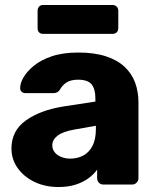

<svg xmlns="http://www.w3.org/2000/svg" viewBox="-20 -741 630 771"><path d="M215 10Q161 10 118.5 -10.5Q76 -31 51 -66Q26 -101 26 -145Q26 -216 84 -257.5Q142 -299 238 -314L363 -333V-347Q363 -383 348 -402Q333 -421 293 -421Q265 -421 247.5 -410Q230 -399 220 -380Q211 -367 195 -367H83Q72 -367 66 -373.5Q60 -380 61 -389Q61 -407 74.5 -430.5Q88 -454 116 -477Q144 -500 188 -515Q232 -530 295 -530Q359 -530 405 -515Q451 -500 480 -473Q509 -446 522.5 -409.5Q536 -373 536 -329V-25Q536 -15 528.5 -7.5Q521 0 511 0H395Q384 0 377 -7.5Q370 -15 370 -25V-60Q357 -41 335 -25Q313 -9 283.5 0.5Q254 10 215 10ZM262 -104Q291 -104 314.5 -116.5Q338 -129 351.5 -155.5Q365 -182 365 -222V-236L280 -221Q233 -213 211.5 -196.5Q190 -180 190 -158Q190 -141 200 -129Q210 -117 226.5 -110.5Q243 -104 262 -104ZM153 -605Q143 -605 137 -611Q131 -617 131 -628V-698Q131 -708 137 -714.5Q143 -721 153 -721H432Q442 -721 448.5 -714.5Q455 -708 455 -698V-628Q455 -617 448.5 -611Q442 -605 432 -605Z"/></svg>

Font: DVN-Rubik
Style: Bold
Weight: 700
Designer: Hubert and Fischer
Foundry: Hubert & Fischer
Version: Version 2.102